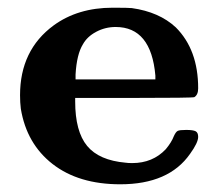

<svg xmlns="http://www.w3.org/2000/svg" viewBox="-20 -472 567 498"><path d="M463 -135Q481 -135 487.5 -131.5Q494 -128 494 -117Q494 -102 473 -73Q418 6 292 6Q184 6 116.5 -46.5Q49 -99 34 -190Q32 -206 32 -225Q32 -342 119 -406Q182 -452 272 -452Q314 -452 322 -451Q393 -441 436 -401Q494 -343 494 -243Q494 -226 484 -220Q480 -218 327 -218H175V-209Q175 -131 206 -93.5Q237 -56 306 -50Q312 -49 323 -49Q376 -49 410 -85Q425 -103 431 -119Q436 -130 441 -132.5Q446 -135 463 -135ZM383 -276Q372 -402 280 -402Q253 -402 229.5 -389.5Q206 -377 195 -357Q179 -331 176 -279V-266H383Z"/></svg>

Font: KaTeX_Main
Style: Bold
Weight: 700
Version: Version 1.1; ttfautohint (v1.3)